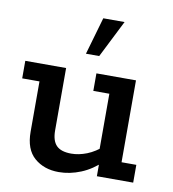

<svg xmlns="http://www.w3.org/2000/svg" viewBox="-73 -681 680 755"><g transform="rotate(10 266.5 -303.0)"><path d="M211 10Q152 10 113.5 -23.5Q75 -57 75 -127V-328H6V-398H169V-149Q169 -108 187.5 -89Q206 -70 247 -70Q277 -70 309 -82.5Q341 -95 374 -124L354 -93V-328H290V-398H448V-71H507V0H362V-60L381 -63Q343 -26 299 -8Q255 10 211 10ZM236 -467 279 -616H364L289 -467Z"/></g></svg>

Font: Rokkitt SemiBold Medium
Style: Regular
Weight: 500
Version: Version 3.103